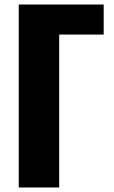

<svg xmlns="http://www.w3.org/2000/svg" viewBox="-20 -830 504 850"><path d="M63 0V-810H439V-677H242V0Z"/></svg>

Font: Oswald
Style: Bold
Weight: 700
Designer: Vernon Adams
Foundry: Vernon Adams
Version: Version 4.103;gftools[0.9.33.dev8+g029e19f]